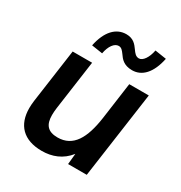

<svg xmlns="http://www.w3.org/2000/svg" viewBox="-168 -821 893 949"><g transform="rotate(30 279.0 -346.5)"><path d="M206 9C264 9 318 -11 357.5 -61.5L351.5 0H458L527.5 -493H416L387 -283.5C369.5 -161 329 -87.5 240 -87.5C184 -87.5 161.5 -115.5 161.5 -170C161.5 -182.5 162.5 -196.5 164.5 -211.5L204 -493H93L50 -186.5C48 -171.5 47 -157.5 47 -144C47 -48.5 100.5 9 206 9ZM161 -567.5 223.5 -558C231.5 -602 252.5 -631 277 -631C293 -631 301.5 -619 312 -605C326.5 -584 345 -559.5 393 -559.5C449 -559.5 492 -604 510 -692L445 -702C436.5 -657.5 415 -627 393 -627C375 -627 365 -640.5 354 -656C339.5 -676 322.5 -700 281 -700C223 -700 179 -655 161 -567.5Z"/></g></svg>

Font: HK Grotesk SemiBold
Style: Italic
Weight: 600
Italic angle: -16°
Designer: Alfredo Marco Pradil
Foundry: Hanken Design Co.
Version: Version 3.001;FEAKit 1.0